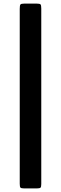

<svg xmlns="http://www.w3.org/2000/svg" viewBox="-20 -800 340 1070"><path d="M116 -780H183Q201.5 -780 205.8 -775.5Q210 -771 210 -752.5V225.5Q210 241 206 245.5Q202 250 185.5 250H115Q98 250 94 245.5Q90 241 90 224V-750.5Q90 -769.5 93.8 -774.8Q97.5 -780 116 -780Z"/></svg>

Font: Besley
Style: Bold
Weight: 700
Designer: Owen Earl
Foundry: indestructible type*
Version: Version 2.001; ttfautohint (v1.8.3)